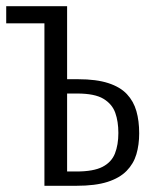

<svg xmlns="http://www.w3.org/2000/svg" viewBox="-22 -598 498 618"><path d="M121 0V-523H-2V-578H194V-343H230Q288 -343 326.5 -330.5Q365 -318 386.5 -295Q408 -272 417 -240.5Q426 -209 426 -169Q426 -132 417 -101.5Q408 -71 385.5 -48Q363 -25 324 -12.5Q285 0 224 0ZM194 -46H224Q279 -46 308 -61Q337 -76 348 -104Q359 -132 359 -170Q359 -207 349 -235Q339 -263 311 -280Q283 -297 226 -297H194Z"/></svg>

Font: Oswald Light
Style: Regular
Weight: 300
Designer: Vernon Adams
Foundry: Vernon Adams
Version: Version 4.103;gftools[0.9.33.dev8+g029e19f]